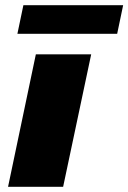

<svg xmlns="http://www.w3.org/2000/svg" viewBox="-20 -719 494 739"><path d="M11 0 118 -510H331L223 0ZM47 -589 70 -699H454L431 -589Z"/></svg>

Font: Saira Expanded ExtraBold
Style: Italic
Weight: 800
Width: 7
Italic angle: -12°
Designer: Hector Gatti with collaboration of the Omnibus-Type team
Foundry: Omnibus-Type
Version: Version 1.101